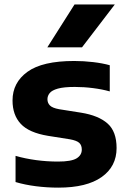

<svg xmlns="http://www.w3.org/2000/svg" viewBox="-20 -828 570 858"><path d="M241 10.5Q189.5 10.5 140.5 4.2Q91.5 -2 49.5 -14.5V-131.5Q93 -119 141.5 -112.5Q190 -106 239 -106Q298.5 -106 322 -120.2Q345.5 -134.5 345.5 -159.5Q345.5 -179 334.2 -189.5Q323 -200 292.5 -205.5L194.5 -221Q109.5 -235 72.8 -274.5Q36 -314 36 -379Q36 -459 102.8 -507.2Q169.5 -555.5 311.5 -555.5Q354 -555.5 396.2 -550.5Q438.5 -545.5 470.5 -536.5V-419.5Q437 -429 396.2 -434.2Q355.5 -439.5 314.5 -439.5Q265 -439.5 238.5 -432Q212 -424.5 202 -412Q192 -399.5 192 -384.5Q192 -368 203 -356.8Q214 -345.5 244 -340L342 -324.5Q420 -312 460.5 -276.2Q501 -240.5 501 -166.5Q501 -84 434.2 -36.8Q367.5 10.5 241 10.5ZM191.5 -616.5 313 -808H493L346.5 -616.5Z"/></svg>

Font: Encode Sans SemiExpanded
Style: Bold
Weight: 700
Width: 6
Designer: Multiple Designers
Foundry: Impallari Type
Version: Version 3.002